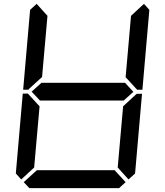

<svg xmlns="http://www.w3.org/2000/svg" viewBox="-20 -975 856 995"><path d="M90 -45 62 -76 98 -490H125L129 -485L185 -424L157 -107ZM131 -515 127 -510H100L136 -924L170 -955L226 -893L198 -576ZM671 -499 620 -453V-454H188V-453L144 -500L196 -547V-546H628ZM684 -485 689 -489H716L680 -76L646 -45L590 -107L618 -424ZM726 -955 754 -924 718 -510H691L687 -514L631 -575L659 -893ZM631 -31 597 0H132L103 -31L171 -93H574Z"/></svg>

Font: DSEG7 Classic
Style: Italic
Weight: 400
Italic angle: -5°
Designer: Keshikan(Twitter:@keshinomi_88pro)
Version: Version 0.46